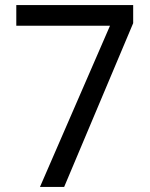

<svg xmlns="http://www.w3.org/2000/svg" viewBox="-20 -734 591 754"><path d="M412 -633H44V-714H503V-643L232 0H137Z"/></svg>

Font: utamil05
Style: Book
Weight: 400
Designer: Jelle Bosma - Monotype Design Team
Foundry: Monotype Imaging Inc.
Version: Version 2.003